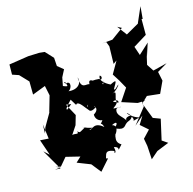

<svg xmlns="http://www.w3.org/2000/svg" viewBox="-207 -1084 1361 1353"><g transform="rotate(-15 473.5 -407.5)"><path d="M251 -369C222 -368 312 -446 289 -432C322 -381 314 -380 326 -392C348 -394 375 -347 396 -325C424 -342 374 -344 400 -365C387 -338 388 -295 446 -331C415 -361 484 -324 421 -286C420 -227 496 -222 479 -247C429 -169 451 -247 470 -182C401 -242 382 -177 363 -191C418 -206 373 -190 317 -225C372 -190 382 -190 336 -215C284 -186 300 -188 276 -202C293 -166 233 -210 226 -170L277 -247L297 -316L249 -404L286 -399ZM63 0 102 8 151 -50 253 -25 216 10 313 48 368 117 438 38C359 13 392 66 405 63C444 36 408 -37 496 0C480 13 513 29 498 -28C557 -18 496 29 555 -33C494 -67 556 -125 507 -75C574 -133 478 -106 453 -61C531 -78 582 -168 525 -181C572 -206 570 -176 527 -150C599 -150 550 -174 510 -167C581 -133 597 -131 620 -161C646 -187 658 -173 675 -202C703 -160 643 -166 726 -183C641 -211 628 -272 676 -207C686 -217 612 -216 637 -177C620 -222 566 -235 585 -284C615 -301 612 -282 618 -290C521 -289 587 -292 600 -329C536 -345 626 -355 610 -322C569 -330 644 -429 581 -390C654 -428 644 -474 641 -426C652 -477 614 -402 604 -422C635 -476 644 -487 590 -460C586 -462 507 -499 532 -541C556 -529 531 -497 524 -519C436 -526 445 -505 510 -473C556 -472 554 -531 541 -476C508 -485 447 -564 447 -501C422 -511 383 -475 378 -569C394 -530 364 -483 291 -491C317 -501 331 -562 287 -549C269 -554 285 -584 294 -529C276 -521 216 -578 254 -493L274 -597L301 -649L258 -684L254 -745L201 -802L162 -806L81 -803L-62 -781L-63 -707L-16 -691L43 -629L44 -533L140 -570L155 -498L122 -384V-381L68 -288L54 -246L56 -313L70 -205L8 -209L48 -93L10 -128L96 20L56 18L99 13ZM887 -825 792 -771 740 -841 770 -825 684 -762 604 -755 638 -757 651 -722 648 -595 674 -613 623 -524 656 -472 690 -411 630 -321 741 -285 797 -287 772 -295 776 -250 684 -134 750 -191 714 -132 769 -84 718 -30 728 25 734 124 787 78 876 42 835 14 869 -136 816 -156 771 -273 816 -316 910 -306 950 -392 936 -459 1010 -503 907 -477 874 -527 896 -623 888 -583 919 -678 843 -608 821 -673 920 -734V-849L928 -848L936 -939L888 -829Z"/></g></svg>

Font: Hussar Lance
Style: Regular
Weight: 700
Foundry: Cannot Into Space Fonts, PlusOne Fonts
Version: Version 2.27